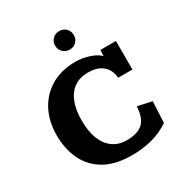

<svg xmlns="http://www.w3.org/2000/svg" viewBox="-199 -1006 1103 1165"><g transform="rotate(-30 353.0 -424.0)"><path d="M391.1 12.7Q272.5 12.7 197.8 -31.7Q123 -76.2 88.1 -151.4Q53.2 -226.6 53.2 -319.3Q53.2 -416.5 92 -491.2Q130.9 -565.9 202.9 -608.4Q274.9 -650.9 375 -650.9Q420.4 -650.9 467.3 -636Q514.2 -621.1 540 -595.2L542.5 -637.2H650.9V-437H550.8Q547.4 -492.2 510.7 -524.2Q474.1 -556.2 406.2 -556.2Q351.1 -556.2 311.5 -529.5Q272 -502.9 250.7 -450.4Q229.5 -397.9 229.5 -320.8Q229.5 -245.6 250.7 -192.1Q272 -138.7 312 -110.4Q352.1 -82 407.7 -82Q482.4 -82 520.3 -115.2Q558.1 -148.4 562 -230.5L661.6 -209L654.3 -60.5Q597.2 -22 531.7 -4.6Q466.3 12.7 391.1 12.7ZM382.8 -731.4Q354.5 -731.4 335.7 -750.5Q316.9 -769.5 316.9 -796.9Q316.9 -824.2 335.7 -842.8Q354.5 -861.3 382.8 -861.3Q411.1 -861.3 429.4 -842.5Q447.8 -823.7 447.8 -796.4Q447.8 -768.6 429.4 -750Q411.1 -731.4 382.8 -731.4Z"/></g></svg>

Font: Kameron
Style: Regular
Weight: 400
Designer: Vernon Adams
Foundry: Vernon Adams
Version: Version 1.100